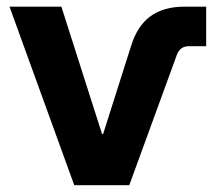

<svg xmlns="http://www.w3.org/2000/svg" viewBox="-20 -542 631 562"><path d="M197.3 0 7.8 -522.5H159.7L278.8 -149.4H281.7L363.3 -406.2Q381.3 -465.8 419.9 -494.1Q458.5 -522.5 519.5 -522.5H583.5V-406.7H532.7Q507.3 -406.7 498 -382.3L358.4 0Z"/></svg>

Font: Inter 28pt
Style: Bold
Weight: 700
Designer: Rasmus Andersson
Foundry: rsms
Version: Version 4.001;git-66647c0bb